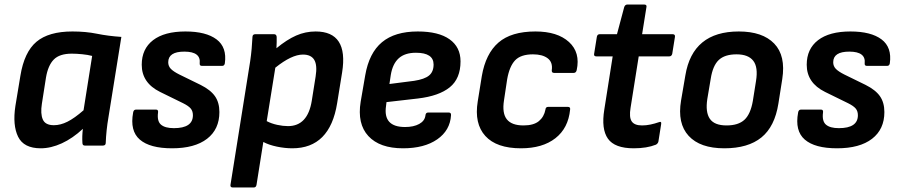

<svg xmlns="http://www.w3.org/2000/svg" viewBox="-20 -643 3970 848"><path d="M160 12Q85 12 60 -39Q35 -90 48 -175L70 -308Q87 -413 141 -458.5Q195 -504 300 -504Q359 -504 408 -494Q457 -484 516 -480L459 -125Q454 -96 451 -67.5Q448 -39 447 -12Q447 0 434 0H355Q344 0 344 -12Q343 -26 343.5 -42Q344 -58 346 -74Q301 -32 253 -10Q205 12 160 12ZM218 -90Q247 -90 278 -105.5Q309 -121 349 -156L387 -396Q368 -401 343 -403.5Q318 -406 297 -406Q243 -406 217.5 -380Q192 -354 183 -300L165 -185Q158 -141 169 -115.5Q180 -90 218 -90Z M740 12Q642 12 597.5 -26.5Q553 -65 568 -146Q570 -159 581 -159H669Q680 -159 678 -146Q673 -108 691 -92.5Q709 -77 748 -77Q832 -77 832 -134Q832 -152 822.5 -163.5Q813 -175 789 -187L687 -237Q606 -277 606 -357Q606 -427 656 -465.5Q706 -504 799 -504Q890 -504 936.5 -469Q983 -434 973 -363Q971 -352 961 -352H872Q861 -352 862 -363Q868 -415 794 -415Q723 -415 723 -368Q723 -351 734.5 -339Q746 -327 772 -314L866 -268Q910 -246 929.5 -218Q949 -190 949 -148Q949 -72 894.5 -30Q840 12 740 12Z M1008 185Q996 185 998 173L1085 -373Q1089 -400 1091.5 -428Q1094 -456 1095 -479Q1095 -492 1108 -492H1190Q1201 -492 1202 -480Q1202 -471 1202 -457Q1202 -443 1201 -430Q1247 -468 1288 -486Q1329 -504 1374 -504Q1520 -504 1491 -323L1469 -187Q1437 12 1271 12Q1238 12 1202.5 4.5Q1167 -3 1143 -16L1113 173Q1111 185 1101 185ZM1318 -402Q1268 -402 1196 -344L1158 -108Q1179 -97 1204.5 -91.5Q1230 -86 1252 -86Q1339 -86 1357 -198L1374 -305Q1382 -355 1368 -378.5Q1354 -402 1318 -402Z M1760 12Q1657 12 1607 -42Q1557 -96 1573 -194L1593 -310Q1610 -409 1667 -456.5Q1724 -504 1825 -504Q1917 -504 1965.5 -469.5Q2014 -435 2014 -372Q2014 -296 1966.5 -257.5Q1919 -219 1826 -208L1687 -192L1685 -175Q1671 -82 1769 -82Q1807 -82 1831.5 -95.5Q1856 -109 1859 -133Q1860 -146 1871 -146H1962Q1973 -146 1972 -134Q1968 -67 1911 -27.5Q1854 12 1760 12ZM1700 -272 1809 -286Q1855 -293 1875 -309.5Q1895 -326 1895 -358Q1895 -410 1817 -410Q1768 -410 1741 -385.5Q1714 -361 1706 -312Z M2281 12Q2173 12 2123.5 -42.5Q2074 -97 2090 -195L2108 -307Q2125 -406 2181.5 -455Q2238 -504 2345 -504Q2442 -504 2493 -457.5Q2544 -411 2527 -333Q2524 -321 2514 -321H2427Q2416 -321 2417 -333Q2422 -368 2399 -385.5Q2376 -403 2334 -403Q2280 -403 2255 -376.5Q2230 -350 2220 -293L2206 -200Q2197 -143 2218.5 -116Q2240 -89 2292 -89Q2337 -89 2360 -108Q2383 -127 2389 -159Q2390 -171 2401 -171H2488Q2500 -171 2498 -159Q2490 -77 2433 -32.5Q2376 12 2281 12Z M2779 12Q2695 12 2665 -30.5Q2635 -73 2649 -159L2686 -394H2614Q2602 -394 2604 -405L2616 -480Q2618 -492 2629 -492H2705L2737 -612Q2741 -623 2751 -623H2825Q2838 -623 2835 -611L2816 -492H2950Q2963 -492 2961 -480L2949 -405Q2946 -394 2936 -394H2801L2765 -167Q2758 -125 2770 -107Q2782 -89 2816 -89Q2834 -89 2853 -93Q2872 -97 2889 -103Q2903 -109 2900 -94L2888 -18Q2886 -9 2877 -4Q2837 12 2779 12Z M3179 12Q3072 12 3021.5 -43Q2971 -98 2988 -199L3007 -310Q3039 -504 3243 -504Q3348 -504 3399.5 -450.5Q3451 -397 3435 -294L3418 -186Q3402 -84 3343 -36Q3284 12 3179 12ZM3189 -89Q3241 -89 3268 -114Q3295 -139 3305 -197L3319 -285Q3329 -346 3307 -374.5Q3285 -403 3233 -403Q3181 -403 3154.5 -378Q3128 -353 3119 -295L3104 -206Q3095 -148 3115 -118.5Q3135 -89 3189 -89Z M3677 12Q3579 12 3534.5 -26.5Q3490 -65 3505 -146Q3507 -159 3518 -159H3606Q3617 -159 3615 -146Q3610 -108 3628 -92.5Q3646 -77 3685 -77Q3769 -77 3769 -134Q3769 -152 3759.5 -163.5Q3750 -175 3726 -187L3624 -237Q3543 -277 3543 -357Q3543 -427 3593 -465.5Q3643 -504 3736 -504Q3827 -504 3873.5 -469Q3920 -434 3910 -363Q3908 -352 3898 -352H3809Q3798 -352 3799 -363Q3805 -415 3731 -415Q3660 -415 3660 -368Q3660 -351 3671.5 -339Q3683 -327 3709 -314L3803 -268Q3847 -246 3866.5 -218Q3886 -190 3886 -148Q3886 -72 3831.5 -30Q3777 12 3677 12Z"/></svg>

Font: Sofia Sans
Style: Bold Italic
Weight: 700
Italic angle: -9°
Designer: Botio Nikoltchev, Ani Petrova
Foundry: lettersoup
Version: Version 4.101; ttfautohint (v1.8.4.7-5d5b)